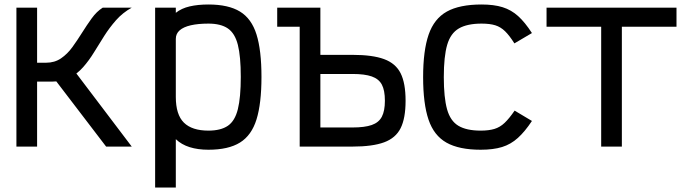

<svg xmlns="http://www.w3.org/2000/svg" viewBox="-20 -652 3040 854"><path d="M75 -289V-373H185Q223 -373 251.5 -392.5Q280 -412 302 -442.5Q324 -473 345 -506.5Q366 -540 388 -570.5Q410 -601 437 -618H566Q525 -595 496 -562Q467 -529 443.5 -492Q420 -455 398 -419Q376 -383 350 -353.5Q324 -324 290.5 -306.5Q257 -289 211 -289ZM53 0V-618H145V0ZM452 0 193 -339 291 -363 566 0Z M670 182V-618H762V-595Q787 -615 823.5 -623.5Q860 -632 907 -632Q996 -632 1047.5 -600.5Q1099 -569 1121 -498.5Q1143 -428 1143 -310Q1143 -192 1121 -121Q1099 -50 1047.5 -18Q996 14 907 14Q860 14 823.5 2.5Q787 -9 762 -33V182ZM907 -71Q962 -71 993.5 -92.5Q1025 -114 1038 -166.5Q1051 -219 1051 -310Q1051 -401 1038 -452.5Q1025 -504 993.5 -525.5Q962 -547 907 -547Q861 -547 828.5 -539.5Q796 -532 779 -517Q762 -502 762 -479V-221Q762 -142 798 -106.5Q834 -71 907 -71Z M1313 0V-618H1405V-18L1338 -85H1548Q1602 -85 1633.5 -96Q1665 -107 1678.5 -133Q1692 -159 1692 -204Q1692 -250 1678.5 -275.5Q1665 -301 1633.5 -312Q1602 -323 1548 -323H1341V-408H1548Q1637 -408 1688.5 -389Q1740 -370 1762 -326Q1784 -282 1784 -204Q1784 -126 1762 -82Q1740 -38 1688.5 -19Q1637 0 1548 0ZM1213 -533V-618H1405V-533Z M2118 14Q2022 14 1966 -17.5Q1910 -49 1886 -120Q1862 -191 1862 -309Q1862 -427 1886.5 -498Q1911 -569 1967.5 -600.5Q2024 -632 2122 -632Q2177 -632 2215.5 -620Q2254 -608 2284.5 -580.5Q2315 -553 2346 -505L2268 -459Q2246 -494 2226.5 -513Q2207 -532 2183 -539.5Q2159 -547 2122 -547Q2058 -547 2021 -525.5Q1984 -504 1969 -452.5Q1954 -401 1954 -309Q1954 -218 1968.5 -166Q1983 -114 2019 -92.5Q2055 -71 2118 -71Q2154 -71 2179 -78.5Q2204 -86 2224.5 -105.5Q2245 -125 2269 -160L2346 -114Q2315 -67 2283.5 -38.5Q2252 -10 2213 2Q2174 14 2118 14Z M2654 0V-618H2746V0ZM2411 -533V-618H2989V-533Z"/></svg>

Font: Victor Mono SemiBold
Style: Regular
Weight: 600
Monospace: yes
Designer: Rune Bjørnerås
Version: Version 1.561;gftools[0.9.30]